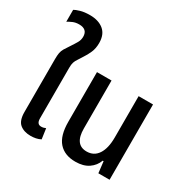

<svg xmlns="http://www.w3.org/2000/svg" viewBox="-174 -961 1138 1142"><g transform="rotate(30 395.0 -390.5)"><path d="M178 9Q132 9 104 -14Q76 -37 76 -96V-459Q76 -485 79 -501.5Q82 -518 91 -533.5Q100 -549 116 -572Q134 -599 144.5 -617.5Q155 -636 155 -658Q155 -710 98 -710Q74 -710 55.5 -702Q37 -694 23 -685V-767Q34 -774 61 -782Q88 -790 126 -790Q185 -790 220.5 -761Q256 -732 256 -673Q256 -636 243.5 -607.5Q231 -579 216 -557Q203 -535 193.5 -521.5Q184 -508 179.5 -494Q175 -480 175 -457V-109Q175 -70 205 -70Q221 -70 236 -77L246 -6Q231 2 213.5 5.5Q196 9 178 9Z M485 9Q411 9 371 -36Q331 -81 331 -176V-517H431V-188Q431 -77 513 -77Q563 -77 590 -118Q617 -159 617 -234V-517H716V0H639L630 -78H624Q610 -39 575 -15Q540 9 485 9Z"/></g></svg>

Font: Noto Sans Thai UI Cond Med
Style: Regular
Weight: 500
Width: 3
Designer: Monotype Design Team
Foundry: Monotype Imaging Inc.
Version: Version 2.000; ttfautohint (v1.8.4.7-5d5b)